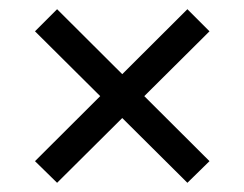

<svg xmlns="http://www.w3.org/2000/svg" viewBox="-20 -511 531 417"><path d="M104 -114 56 -161 387 -491 435 -443ZM387 -114 56 -443 104 -491 435 -161Z"/></svg>

Font: Bricolage Grotesque 72pt Light
Style: Regular
Weight: 300
Designer: Mathieu Triay
Foundry: Atelier Triay
Version: Version 1.001;gftools[0.9.33.dev8+g029e19f]